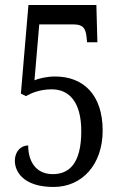

<svg xmlns="http://www.w3.org/2000/svg" viewBox="-20 -733 482 763"><path d="M193 10C307 10 388 -80 388 -214C388 -358 310 -429 199 -429C165 -429 134 -421 117 -414L136 -636H271C306 -636 320 -625 324 -586L326 -565H367L363 -713H93L63 -361L83 -351C104 -363 138 -378 186 -378C256 -378 303 -326 303 -212C303 -81 253 -41 190 -41C120 -41 92 -95 92 -155C62 -155 39 -130 39 -94C39 -51 73 10 193 10Z"/></svg>

Font: Noto Serif Sinhala ExtraCondensed
Style: Regular
Weight: 400
Width: 2
Designer: Jelle Bosma - Monotype Design Team
Foundry: Monotype Imaging Inc.
Version: Version 2.007